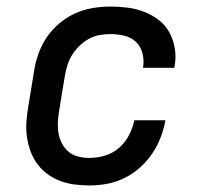

<svg xmlns="http://www.w3.org/2000/svg" viewBox="-20 -558 640 586"><path d="M253 8Q230 8 207 5Q184 2 163 -6Q142 -14 124.5 -27Q107 -40 94 -57.5Q81 -75 73.5 -95.5Q66 -116 62.5 -138.5Q59 -161 60.5 -184.5Q62 -208 66 -231L84 -341Q88 -368 97.5 -394.5Q107 -421 123 -444.5Q139 -468 161.5 -487Q184 -506 210 -517.5Q236 -529 263.5 -533.5Q291 -538 317 -538Q344 -538 370.5 -534.5Q397 -531 421 -521.5Q445 -512 465 -496.5Q485 -481 497 -459Q509 -437 513.5 -410.5Q518 -384 513 -357Q513 -356 512.5 -354.5Q512 -353 512 -351H416Q417 -352 417 -353Q417 -354 417 -354Q420 -376 414.5 -396.5Q409 -417 394.5 -430.5Q380 -444 359.5 -449Q339 -454 317 -454Q301 -454 284 -451Q267 -448 251.5 -439.5Q236 -431 223 -418.5Q210 -406 200.5 -391Q191 -376 186 -360Q181 -344 178 -327L160 -217Q157 -200 156.5 -182.5Q156 -165 159 -149Q162 -133 170 -118.5Q178 -104 190.5 -94Q203 -84 219.5 -80Q236 -76 253 -76Q276 -76 300 -83Q324 -90 343 -106.5Q362 -123 373.5 -145Q385 -167 390 -191H485Q480 -164 470 -138Q460 -112 444 -88.5Q428 -65 406.5 -46Q385 -27 359.5 -14.5Q334 -2 307 3Q280 8 253 8Z"/></svg>

Font: Iosevka Slab MdExObl
Style: Regular
Weight: 500
Width: 7
Italic angle: -9°
Monospace: yes
Designer: Belleve Invis
Foundry: Belleve Invis
Version: Version 11.1.1; ttfautohint (v1.8.3)